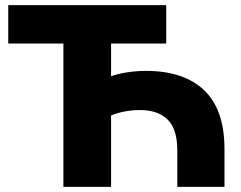

<svg xmlns="http://www.w3.org/2000/svg" viewBox="-20 -725 937 745"><path d="M226 0V-556H12V-705H625V-556H411V-429Q434 -438 471.5 -444Q509 -450 546 -450Q693 -450 772 -375Q851 -300 851 -147V0H668V-141Q668 -225 630 -261.5Q592 -298 523 -298Q496 -298 467 -293Q438 -288 411 -277V0Z"/></svg>

Font: Mulish Black
Style: Regular
Weight: 900
Designer: Vernon Adams
Foundry: Vernon Adams
Version: Version 3.603; ttfautohint (v1.8.3)